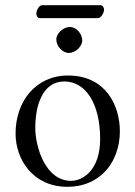

<svg xmlns="http://www.w3.org/2000/svg" viewBox="-20 -710 522 740"><path d="M40 -195C40 -98 105 10 240 10C301 10 347 -12 380 -44C423 -86 442 -146 442 -204C442 -303 388 -419 242 -419C179 -419 128 -393 93 -352C58 -311 40 -255 40 -195ZM228 -396C310 -396 366 -311 366 -174C366 -54 299 -13 254 -13C155 -13 116 -144 116 -217C116 -300 142 -396 228 -396ZM357 -640C370 -640 381 -661 381 -673C381 -679 377 -690 367 -690H142C131 -690 120 -670 120 -658C120 -651 124 -640 133 -640ZM197 -558C197 -532 221 -506 245 -506C273 -506 297 -533 297 -554C297 -578 276 -606 249 -606C225 -606 197 -582 197 -558Z"/></svg>

Font: Libertinus Serif Display
Style: Regular
Weight: 400
Designer: Philipp H. Poll, Khaled Hosny
Foundry: Caleb Maclennan
Version: Version 7.050;RELEASE